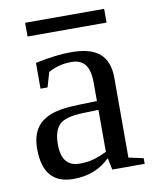

<svg xmlns="http://www.w3.org/2000/svg" viewBox="-74 -667 591 734"><g transform="rotate(-10 222.0 -300.0)"><path d="M227.1 -469.2Q302.2 -469.2 337.6 -438.5Q373 -407.7 373 -344.2V-34.2L430.2 -22V0H304.2L294.9 -45.9Q239.3 9.8 152.8 9.8Q35.2 9.8 35.2 -127Q35.2 -172.9 53 -202.9Q70.8 -232.9 109.9 -248.8Q148.9 -264.6 223.1 -266.1L292 -268.1V-339.8Q292 -387.2 274.7 -409.7Q257.3 -432.1 221.2 -432.1Q172.4 -432.1 131.8 -409.2L115.2 -352.1H87.9V-452.1Q167 -469.2 227.1 -469.2ZM292 -233.9 228 -231.9Q162.6 -229.5 139.4 -206.5Q116.2 -183.6 116.2 -129.9Q116.2 -43.9 186 -43.9Q219.2 -43.9 243.4 -51.5Q267.6 -59.1 292 -70.8ZM73.7 -557.1V-610.4H380.4V-557.1Z"/></g></svg>

Font: Tinos
Style: Regular
Weight: 400
Designer: Steve Matteson
Foundry: Monotype Imaging Inc.
Version: Version 1.23